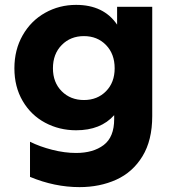

<svg xmlns="http://www.w3.org/2000/svg" viewBox="-20 -566 717 787"><path d="M292 61Q362 61 405 28.5Q448 -4 448 -78V-94Q393 -32 292 -32Q223 -32 165 -63Q107 -94 73 -152Q39 -210 39 -286Q39 -362 73 -421.5Q107 -481 165 -513.5Q223 -546 292 -546Q405 -546 460 -465V-538H604V-90Q604 9 564 74.5Q524 140 456.5 170.5Q389 201 306 201Q204 201 103 159V15Q143 35 194 48Q245 61 292 61ZM450 -286Q450 -345 414.5 -381.5Q379 -418 324 -418Q269 -418 233 -381.5Q197 -345 197 -286Q197 -228 233 -192Q269 -156 324 -156Q379 -156 414.5 -192Q450 -228 450 -286Z"/></svg>

Font: Chess Sans
Style: Bold
Weight: 700
Designer: Wolf Bōese
Foundry: Wolf Bōese
Version: Version 7.223